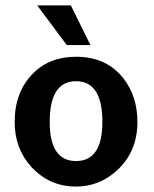

<svg xmlns="http://www.w3.org/2000/svg" viewBox="-20 -675 568 707"><path d="M260 -466Q372 -466 434 -387Q486 -321 486 -226Q486 -115 409 -46Q345 12 260 12Q161 12 94 -62Q34 -129 34 -226Q34 -336 101 -404Q162 -466 260 -466ZM260 -82Q357 -82 357 -226Q357 -376 260 -376Q163 -376 163 -226Q163 -82 260 -82ZM226 -509 117 -655H241L313 -509Z"/></svg>

Font: Tajawal
Style: Bold
Weight: 700
Designer: Boutros Fonts
Foundry: Created by Boutros International 2017
Version: Version 1.700